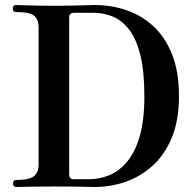

<svg xmlns="http://www.w3.org/2000/svg" viewBox="-20 -746 778 766"><path d="M46 0Q32 0 32 -14Q32 -28 46 -28Q98 -28 116 -43.5Q134 -59 134 -89V-638Q134 -667 117 -682.5Q100 -698 44 -698Q31 -698 31 -712Q31 -726 44 -726Q53 -726 95.5 -724.5Q138 -723 195 -723Q261 -723 299.5 -724.5Q338 -726 358 -726Q421 -726 481 -706.5Q541 -687 589 -644Q637 -601 665.5 -531.5Q694 -462 694 -362Q694 -266 665.5 -197Q637 -128 588.5 -84.5Q540 -41 480.5 -20.5Q421 0 358 0Q338 0 299 -1Q260 -2 193 -2Q137 -2 96.5 -1Q56 0 46 0ZM276 -31H335Q376 -31 415 -46.5Q454 -62 486 -99.5Q518 -137 537 -201Q556 -265 556 -362Q556 -463 539.5 -528Q523 -593 494 -629.5Q465 -666 428.5 -680.5Q392 -695 352 -695H276Q269 -695 262.5 -691.5Q256 -688 256 -674V-51Q256 -29 276 -31Z"/></svg>

Font: Zen Old Mincho Black
Style: Regular
Weight: 900
Designer: Yoshimichi Ohira
Foundry: Positype
Version: Version 1.001